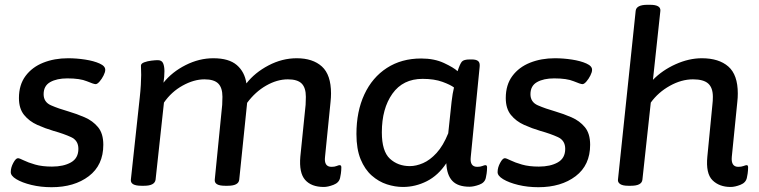

<svg xmlns="http://www.w3.org/2000/svg" viewBox="-20 -773 3167 801"><path d="M195 8Q150 8 111 -1.5Q72 -11 48 -25.5Q24 -40 25 -56Q25 -74 35.5 -93.5Q46 -113 55 -113Q61 -113 79 -104Q97 -95 126.5 -86.5Q156 -78 197 -78Q245 -78 276 -95.5Q307 -113 307 -152Q307 -187 276.5 -201Q246 -215 203 -227Q169 -237 135.5 -252Q102 -267 80.5 -293.5Q59 -320 59 -364Q59 -419 86.5 -456Q114 -493 160.5 -511.5Q207 -530 264 -530Q299 -530 335 -524.5Q371 -519 395.5 -508Q420 -497 419 -481Q419 -472 412 -458Q405 -444 395.5 -433Q386 -422 379 -422Q371 -422 342.5 -434Q314 -446 261 -446Q217 -446 189.5 -430.5Q162 -415 162 -380Q162 -347 193 -333.5Q224 -320 266 -308Q300 -298 333.5 -283.5Q367 -269 389 -242.5Q411 -216 411 -169Q411 -84 350.5 -38Q290 8 195 8Z M1331 7Q1279 7 1253 -22.5Q1227 -52 1233 -120L1255 -336Q1255 -343 1255.5 -352Q1256 -361 1256 -369Q1256 -407 1238.5 -424.5Q1221 -442 1181 -442Q1136 -442 1090.5 -416Q1045 -390 1011 -344L978 -23Q975 2 930 2H919Q873 2 876 -24L907 -336Q907 -345 907.5 -353Q908 -361 908 -369Q908 -407 890.5 -424.5Q873 -442 833 -442Q789 -442 742 -416Q695 -390 664 -345L629 -23Q625 2 581 2H570Q523 2 526 -24L563 -366Q566 -393 567.5 -418.5Q569 -444 569 -460Q569 -472 568.5 -481Q568 -490 568 -499Q568 -508 581.5 -513Q595 -518 611.5 -520Q628 -522 638 -522Q655 -522 660.5 -509Q666 -496 666 -476Q666 -453 662 -428Q698 -473 754.5 -501.5Q811 -530 870 -530Q935 -530 968 -501.5Q1001 -473 1008 -425Q1043 -470 1100 -500Q1157 -530 1218 -530Q1285 -530 1323 -495.5Q1361 -461 1361 -383Q1361 -367 1359 -348L1336 -119Q1331 -77 1363 -77Q1376 -77 1384.5 -80.5Q1393 -84 1397 -84Q1404 -84 1404 -75Q1404 -73 1403.5 -62Q1403 -51 1399 -32Q1395 -11 1371.5 -2Q1348 7 1331 7Z M1661 7Q1628 7 1594 -4Q1560 -15 1531 -40.5Q1502 -66 1484.5 -108.5Q1467 -151 1467 -214Q1467 -308 1500 -379Q1533 -450 1594 -489.5Q1655 -529 1737 -529Q1792 -529 1832.5 -510Q1873 -491 1889 -476Q1899 -507 1907 -516Q1915 -525 1940 -525H1948Q1967 -525 1975 -518Q1983 -511 1981 -494L1944 -119Q1939 -77 1971 -77Q1984 -77 1992.5 -80.5Q2001 -84 2005 -84Q2012 -84 2012 -75Q2012 -73 2011.5 -62Q2011 -51 2007 -32Q2003 -11 1979.5 -2.5Q1956 6 1939 6Q1890 6 1867 -18.5Q1844 -43 1842 -92Q1808 -41 1760.5 -17Q1713 7 1661 7ZM1690 -80Q1716 -80 1745 -92.5Q1774 -105 1801.5 -135Q1829 -165 1850 -217L1864 -349Q1868 -384 1874 -408Q1860 -419 1826 -431.5Q1792 -444 1743 -444Q1661 -444 1617 -382Q1573 -320 1573 -221Q1573 -142 1606.5 -111Q1640 -80 1690 -80Z M2226 8Q2181 8 2142 -1.5Q2103 -11 2079 -25.5Q2055 -40 2056 -56Q2056 -74 2066.5 -93.5Q2077 -113 2086 -113Q2092 -113 2110 -104Q2128 -95 2157.5 -86.5Q2187 -78 2228 -78Q2276 -78 2307 -95.5Q2338 -113 2338 -152Q2338 -187 2307.5 -201Q2277 -215 2234 -227Q2200 -237 2166.5 -252Q2133 -267 2111.5 -293.5Q2090 -320 2090 -364Q2090 -419 2117.5 -456Q2145 -493 2191.5 -511.5Q2238 -530 2295 -530Q2330 -530 2366 -524.5Q2402 -519 2426.5 -508Q2451 -497 2450 -481Q2450 -472 2443 -458Q2436 -444 2426.5 -433Q2417 -422 2410 -422Q2402 -422 2373.5 -434Q2345 -446 2292 -446Q2248 -446 2220.5 -430.5Q2193 -415 2193 -380Q2193 -347 2224 -333.5Q2255 -320 2297 -308Q2331 -298 2364.5 -283.5Q2398 -269 2420 -242.5Q2442 -216 2442 -169Q2442 -84 2381.5 -38Q2321 8 2226 8Z M3028 7Q2981 7 2952.5 -21Q2924 -49 2931 -120L2952 -336Q2953 -345 2953.5 -352.5Q2954 -360 2954 -369Q2954 -407 2934.5 -424.5Q2915 -442 2871 -442Q2823 -442 2774.5 -415Q2726 -388 2695 -345L2660 -23Q2657 2 2612 2H2601Q2578 2 2567.5 -5Q2557 -12 2558 -23L2632 -728Q2635 -753 2681 -753H2692Q2737 -753 2735 -728L2704 -440Q2743 -480 2798.5 -505Q2854 -530 2908 -530Q2979 -530 3018.5 -495.5Q3058 -461 3058 -383Q3058 -374 3057.5 -365.5Q3057 -357 3056 -348L3033 -119Q3029 -77 3060 -77Q3073 -77 3082 -80.5Q3091 -84 3095 -84Q3101 -84 3101 -75Q3101 -73 3100.5 -62Q3100 -51 3096 -32Q3092 -11 3069 -2Q3046 7 3028 7Z"/></svg>

Font: Asap Semi Expanded Semi Expanded Medium
Style: Italic
Weight: 500
Width: 6
Italic angle: -6°
Designer: Pablo Cosgaya
Foundry: Omnibus-Type
Version: Version 3.001; ttfautohint (v1.8.4.7-5d5b)